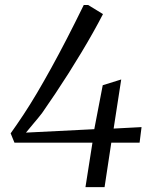

<svg xmlns="http://www.w3.org/2000/svg" viewBox="-20 -764 622 784"><path d="M329 0 357.5 -181.5H39L23.5 -219.5Q48.5 -254.5 75.5 -295.2Q102.5 -336 130.8 -383.8Q159 -431.5 189.5 -486.8Q220 -542 253 -606Q286 -670 322 -743.5H340L400.5 -706.5Q381.5 -669.5 359.2 -630Q337 -590.5 312 -549Q287 -507.5 260.8 -466Q234.5 -424.5 206.8 -383Q179 -341.5 151.5 -302Q136 -282 119 -262.2Q102 -242.5 86 -222.5L365 -236.5L399.5 -416L475 -439.5L444 -239L558 -245L550 -181.5H434.5L407 0Z"/></svg>

Font: Merriweather 36pt Light
Style: Italic
Weight: 300
Italic angle: -7.8°
Version: Version 2.101